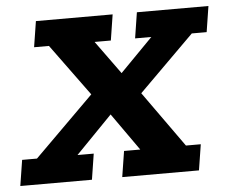

<svg xmlns="http://www.w3.org/2000/svg" viewBox="-65 -635 818 687"><g transform="rotate(-5 344.5 -291.5)"><path d="M-19.1 0 -4.5 -92.6H48.8L288.5 -330.5L280 -280.5L126.7 -490.4H73.3L87.9 -583H363.5L349 -490.4H290.6L398.8 -341L345.5 -338.7L494.4 -490.4H436.1L450.6 -583H707.6L693.1 -490.4H639.7L409.2 -261.4L425.7 -314.4L583.9 -92.6H637.2L622.6 0H347L361.6 -92.6H419.9L311.4 -246.3L347.7 -250.2L194.4 -92.6H252.7L238.2 0Z"/></g></svg>

Font: Rokkitt SemiBold
Style: Italic
Weight: 600
Italic angle: -9°
Designer: Vernon Adams
Foundry: Vernon Adams
Version: Version 3.103